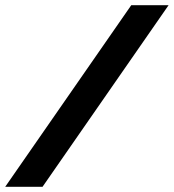

<svg xmlns="http://www.w3.org/2000/svg" viewBox="-61 -718 668 738"><path d="M-41 0 443.5 -698H587L102.5 0Z"/></svg>

Font: Newsreader 9pt ExtraBold
Style: Italic
Weight: 800
Italic angle: -17°
Designer: Hugues Gentile
Foundry: Production Type
Version: Version 1.003